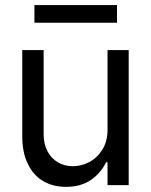

<svg xmlns="http://www.w3.org/2000/svg" viewBox="-20 -727 593 754"><path d="M402.3 -530.3H485.4V0H402.3V-89.8H396.5Q376 -46.9 336.4 -20Q296.9 6.8 239.3 6.8Q188.5 6.8 149.9 -15.6Q111.3 -38.1 89.4 -83Q67.4 -127.9 67.4 -193.4V-530.3H151.4V-199.2Q151.4 -162.1 166 -133.8Q180.7 -105.5 207 -89.8Q233.4 -74.2 266.6 -74.2Q298.8 -74.2 330.1 -90.3Q361.3 -106.4 381.8 -139.2Q402.3 -171.9 402.3 -217.8ZM439.5 -637.7H115.2V-707H439.5Z"/></svg>

Font: WEMIX Pretendard Variable
Style: Regular
Weight: 400
Designer: Base glyphs from Inter by Rasmus Andersson; Hangeul glyphs from Noto Sans CJK(Source Han Sans) by Jang Soo-young and Kan
Foundry: Kil Hyung-jin
Version: Version 1.000;Glyphs 3.2 (3208)